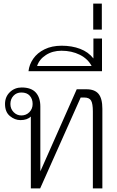

<svg xmlns="http://www.w3.org/2000/svg" viewBox="-20 -1051 654 1071"><path d="M152 -401Q132 -381 94 -381Q63 -381 35.5 -403.5Q8 -426 8 -471Q8 -511 35 -537Q62 -563 101 -563Q154 -563 179.5 -535Q205 -507 205 -457V-95L408 -553H463Q508 -553 529.5 -527.5Q551 -502 551 -444V0H498V-429Q498 -473 488 -490Q478 -507 450 -507H430L204 0H152ZM162 -471Q162 -499 146 -517Q130 -535 99 -535Q72 -535 55 -516.5Q38 -498 38 -471Q38 -444 56 -425.5Q74 -407 99 -407Q126 -407 144 -425.5Q162 -444 162 -471Z M324 -796Q381 -796 427 -778.5Q473 -761 501 -725V-836H549V-654H139Q143 -691 165.5 -723.5Q188 -756 228.5 -776Q269 -796 324 -796ZM491 -683Q470 -723 425 -745.5Q380 -768 323 -768Q273 -768 236 -744Q199 -720 187 -683Z M500 -1031H548V-886H500Z"/></svg>

Font: Taviraj ExtraLight
Style: Regular
Weight: 275
Designer: Katatrad Team
Foundry: CadsonDemak
Version: Version 1.001